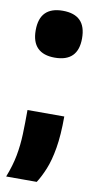

<svg xmlns="http://www.w3.org/2000/svg" viewBox="-87 -565 364 730"><g transform="rotate(10 95.5 -200.0)"><path d="M-8 129Q10 83 17.5 42.5Q25 2 26.5 -40.5Q28 -83 28 -134H170Q170 -62 161.5 -12Q153 38 139 72Q125 106 110 129ZM95 -348Q51 -348 28.5 -370.5Q6 -393 6 -438Q6 -484 28.5 -506.5Q51 -529 95 -529Q140 -529 162.5 -506.5Q185 -484 185 -438Q185 -348 95 -348Z"/></g></svg>

Font: Bricolage Grotesque 24pt SemiCondensed ExtraBold
Style: Regular
Weight: 800
Width: 4
Designer: Mathieu Triay
Foundry: Atelier Triay
Version: Version 1.001;gftools[0.9.33.dev8+g029e19f]